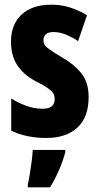

<svg xmlns="http://www.w3.org/2000/svg" viewBox="-20 -580 424 821"><path d="M359 -165Q359 -79 311 -34.5Q263 10 177 10Q137 10 99.5 2.5Q62 -5 28 -21V-159Q56 -141 91 -128Q126 -115 163 -115Q214 -115 214 -157Q214 -168 209 -178.5Q204 -189 186 -202Q168 -215 132 -233Q81 -260 54 -301Q27 -342 27 -401Q27 -476 72.5 -518Q118 -560 200 -560Q241 -560 278 -548.5Q315 -537 352 -515L314 -404Q290 -420 263 -431.5Q236 -443 209 -443Q166 -443 166 -408Q166 -396 171.5 -387.5Q177 -379 194 -367Q211 -355 246 -334Q296 -306 327.5 -267Q359 -228 359 -165ZM259 72Q236 153 194 221H99V208Q103 191 107.5 164Q112 137 115.5 109Q119 81 120 61H259Z"/></svg>

Font: Noto Sans Thai ExtCond ExtBd
Style: Regular
Weight: 800
Width: 2
Designer: Monotype Design Team
Foundry: Monotype Imaging Inc.
Version: Version 2.002; ttfautohint (v1.8.4.7-5d5b)